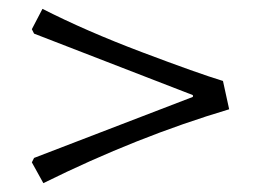

<svg xmlns="http://www.w3.org/2000/svg" viewBox="-20 -469 590 434"><path d="M498 -222Q290 -160 78 -55L52 -102L57 -112L416 -250V-254L57 -393L52 -403L76 -449Q174 -399 301 -351Q428 -303 484 -286Z"/></svg>

Font: Almendra SC
Style: Regular
Weight: 400
Designer: Ana Sanfelippo
Foundry: Ana Sanfelippo
Version: Version 1.003